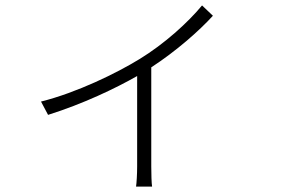

<svg xmlns="http://www.w3.org/2000/svg" viewBox="-20 -616 1040 707"><path d="M131 -242 157 -193C287 -234 404 -290 485 -336V-3C485 24 483 59 481 71H540C538 59 537 24 537 -3V-368C629 -428 713 -502 764 -558L724 -596C672 -533 585 -454 493 -398C410 -347 263 -275 131 -242Z"/></svg>

Font: Noto Sans TC Light
Style: Regular
Weight: 300
Designer: Ryoko NISHIZUKA 西塚涼子 (kana, bopomofo & ideographs); Paul D. Hunt (Latin, Greek & Cyrillic); Sandoll Communications 산돌커뮤니
Foundry: Adobe
Version: Version 2.004;hotconv 1.0.118;makeotfexe 2.5.65603